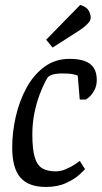

<svg xmlns="http://www.w3.org/2000/svg" viewBox="-20 -753 415 783"><path d="M167 9.4Q96 9.4 62.9 -29.3Q29.8 -68 29.8 -151Q29.8 -215 44.6 -278.8Q59.4 -342.7 88.7 -396Q118.1 -449.3 162 -481.1Q205.8 -513 264.1 -513Q300.4 -513 324.9 -504.3Q349.4 -495.6 362 -476.7Q374.6 -457.7 374.6 -427Q374.6 -404.7 366.2 -387.8Q357.7 -370.9 347.5 -360.9Q337.3 -350.9 330 -347H305.2L297 -444.7Q295.6 -445.9 280.4 -449.7Q265.3 -453.5 232 -453.5Q216 -453.5 201.8 -450.6Q187.6 -447.8 177.1 -440.2Q174.3 -438.4 164.2 -419.3Q154.1 -400.1 141.8 -367.8Q129.4 -335.4 120.7 -293.7Q111.9 -252.1 111.9 -205.4Q111.9 -143.7 121.8 -111.2Q131.7 -78.6 152.7 -66.4Q173.8 -54.2 207.1 -54.2Q228.5 -54.2 249.9 -63.7Q271.4 -73.1 287.2 -83.8Q303.1 -94.6 305.5 -96.8L326.7 -63.3Q322.8 -58.1 303.2 -40.3Q283.6 -22.4 249.2 -6.5Q214.8 9.4 167 9.4ZM194.5 -559.1 168.2 -591 307.4 -733.2Q334.2 -724.2 342 -709.1Q349.9 -694 349.9 -681.1Q349.9 -670.4 340.6 -659.7Q331.2 -649.1 318.7 -639.6Q306.1 -630.1 295.6 -623.6Z"/></svg>

Font: Faustina Light
Style: Italic
Weight: 300
Italic angle: -8°
Designer: Alfonso Garcia
Foundry: http://www.omnibus-type.com
Version: Version 1.200